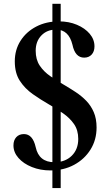

<svg xmlns="http://www.w3.org/2000/svg" viewBox="-20 -884 575 1006"><path d="M244.5 9Q191 9 147 -8.8Q103 -26.5 76.8 -56.2Q50.5 -86 50.5 -122Q50.5 -149 65.2 -165.2Q80 -181.5 105.5 -181.5Q151.5 -181.5 167 -113Q184 -34 265 -34Q321.5 -34 355.8 -67.8Q390 -101.5 390 -156Q390 -202 367.8 -234Q345.5 -266 310.2 -290.5Q275 -315 235.5 -337.5Q192 -362.5 151.2 -391.2Q110.5 -420 84 -460.5Q57.5 -501 57.5 -562.5Q57.5 -623 87.5 -670.2Q117.5 -717.5 170 -744.8Q222.5 -772 289 -772Q341 -772 383 -754.2Q425 -736.5 450 -707Q475 -677.5 475 -641Q475 -614 460.2 -598Q445.5 -582 421 -582Q373.5 -582 359.5 -650Q340 -729 274 -729Q226.5 -729 196.8 -698.2Q167 -667.5 167 -618Q167 -572 188.2 -540.2Q209.5 -508.5 243.2 -485.2Q277 -462 314.5 -440Q346 -421.5 376.5 -401.5Q407 -381.5 431.8 -356Q456.5 -330.5 471.2 -296.5Q486 -262.5 486 -216Q486 -151.5 454.5 -100.8Q423 -50 368.5 -20.5Q314 9 244.5 9ZM254.5 101.5V-864H298V101.5Z"/></svg>

Font: Libre Caslon Text
Style: Regular
Weight: 400
Designer: Pablo Impallari, Rodrigo Fuenzalida, Katja Schimmel
Foundry: Pablo Impallari, Rodrigo Fuenzalida
Version: Version 2.000